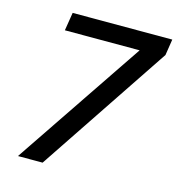

<svg xmlns="http://www.w3.org/2000/svg" viewBox="-105 -797 822 888"><g transform="rotate(15 305.5 -352.5)"><path d="M61 0 478 -618H120L134 -705H611L599 -628L179 0Z"/></g></svg>

Font: Nunito Sans SemiBold
Style: Italic
Weight: 600
Italic angle: -9°
Designer: Vernon Adams
Foundry: Vernon Adams
Version: Version 3.006; ttfautohint (v1.8.3)